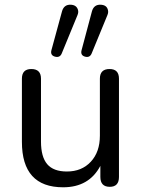

<svg xmlns="http://www.w3.org/2000/svg" viewBox="-20 -786 601 815"><path d="M309 -722 242 -559Q234 -540 213.5 -545.5Q193 -551 198 -572L243 -737Q251 -767 280 -766Q305 -765 311 -744Q314 -734 309 -722ZM436 -722 369 -559Q361 -540 341 -545.5Q321 -551 326 -572L370 -737Q378 -767 407 -766Q433 -765 438 -744Q441 -734 436 -722ZM248 9Q73 9 73 -184V-452Q73 -493 113 -493Q154 -493 154 -452V-185Q154 -120 180.5 -89Q207 -58 264 -58Q327 -58 365.5 -99.5Q404 -141 404 -210V-452Q404 -493 445 -493Q485 -493 485 -452V-35Q485 7 446 7Q406 7 406 -35V-82Q358 9 248 9Z"/></svg>

Font: Nunito
Style: Regular
Weight: 400
Designer: Vernon Adams
Foundry: Vernon Adams
Version: Version 3.602